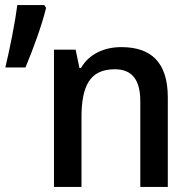

<svg xmlns="http://www.w3.org/2000/svg" viewBox="-20 -734 752 754"><path d="M154 -714H48C39 -644 19 -545 1 -469H80C110 -541 144 -633 161 -703ZM456 -549C391 -549 330 -523 298 -467H292L277 -539H192V0H300V-272C300 -394 331 -462 431 -462C499 -462 531 -420 531 -336V0H639V-351C639 -490 573 -549 456 -549Z"/></svg>

Font: Noto Sans Thai Medium
Style: Regular
Weight: 500
Designer: Monotype Design Team
Foundry: Monotype Imaging Inc.
Version: Version 1.901